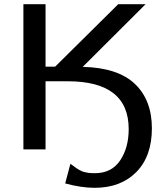

<svg xmlns="http://www.w3.org/2000/svg" viewBox="-20 -715 774 919"><path d="M92 0V-695H198V-396H244L546 -695H677L376 -395Q544 -391 625.5 -313.5Q707 -236 707 -101Q707 33 632.5 108.5Q558 184 433 184Q369 184 292 163L317 69Q320 71 329.5 78Q339 85 341 86.5Q343 88 350.5 93Q358 98 360.5 99Q363 100 370 103.5Q377 107 380.5 107.5Q384 108 391 110Q398 112 404 112.5Q410 113 417.5 113.5Q425 114 434 114Q514 114 555 53Q596 -8 596 -97Q596 -326 304 -326H198V0Z"/></svg>

Font: Coval
Style: Medium
Weight: 500
Foundry: Context Ltd
Version: Version 001.000